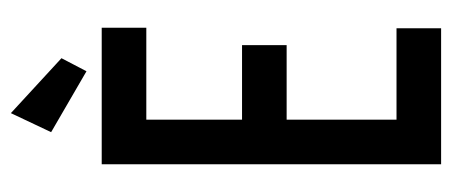

<svg xmlns="http://www.w3.org/2000/svg" viewBox="-259 -572 831 353"><g transform="rotate(-90 156.5 -395.5)"><path d="M202 -652 226 -698 125 -791 90 -717ZM31 0H281V-82H113V-284H250V-366H113V-542H282V-624H31Z"/></g></svg>

Font: Inconsolata ExtraCondensed
Style: Bold
Weight: 700
Width: 2
Monospace: yes
Designer: Raph Levien, Cyreal, Brenton Simpson
Foundry: Raph Levien, Cyreal, Google
Version: Version 3.100